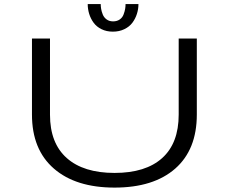

<svg xmlns="http://www.w3.org/2000/svg" viewBox="-20 -884 1090 916"><path d="M640.5 -864.5Q640.5 -840.5 633.2 -817.8Q626 -795 611.8 -775.8Q597.5 -756.5 573.2 -744.8Q549 -733 518.5 -733Q488 -733 464.2 -744.8Q440.5 -756.5 426.5 -775.8Q412.5 -795 405.5 -817.8Q398.5 -840.5 398.5 -864.5H460.5Q460.5 -853.5 462.5 -841.5Q464.5 -829.5 470.2 -815Q476 -800.5 488.8 -791.2Q501.5 -782 519.5 -782Q538 -782 551 -791Q564 -800 569.5 -814.8Q575 -829.5 577 -841.2Q579 -853 579 -864.5ZM526.5 11Q341.5 11 237 -79.8Q132.5 -170.5 132.5 -337.5V-700H218.5V-337Q218.5 -201 298.5 -130Q378.5 -59 526.5 -59Q675 -59 753.8 -130Q832.5 -201 832.5 -337.5V-700H919V-337.5Q919 -170 815.8 -79.5Q712.5 11 526.5 11Z"/></svg>

Font: League Mono Extended Light
Style: Regular
Weight: 300
Width: 9
Designer: Tyler Finck
Foundry: The League of Moveable Type / Tyler Finck
Version: Version 2.210